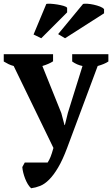

<svg xmlns="http://www.w3.org/2000/svg" viewBox="-35 -789 598 1024"><path d="M0 0ZM38 -437Q23 -441 10.5 -447Q-2 -453 -15 -461V-500H248V-462Q227 -448 191 -437L292 -186L309 -122H311L327 -187L405 -437Q375 -443 350 -461V-500H543V-461Q522 -447 486 -437L323 0Q299 64 275 104.5Q251 145 227 169Q203 193 179 202.5Q155 212 131 215Q121 206 113 192.5Q105 179 99 163.5Q93 148 89 132Q85 116 84 102L97 78H219Q228 64 234.5 48Q241 32 250 0ZM212 -768Q218 -770 235 -769Q252 -768 270.5 -765Q289 -762 304.5 -757.5Q320 -753 323 -747V-723L185 -585L144 -605ZM408 -768Q415 -770 431 -769Q447 -768 465 -764Q483 -760 498.5 -754Q514 -748 520 -740V-718L312 -585L275 -607Z"/></svg>

Font: PT Serif
Style: Bold
Weight: 700
Designer: A.Korolkova, O.Umpeleva, V.Yefimov
Foundry: ParaType Ltd
Version: Version 1.000W OFL; ttfautohint (v1.6)